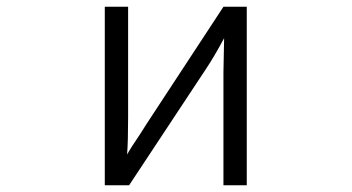

<svg xmlns="http://www.w3.org/2000/svg" viewBox="-20 -518 1040 568"><path d="M641 -304 643 -405Q614 -351 590 -315L362 30H290V-498H359V-170Q359 -100 356 -61Q367 -81 395 -122Q413 -151 414 -152L641 -498H710V30H641Z"/></svg>

Font: LINE Seed JP_TTF Regular
Style: Regular
Weight: 400
Designer: LINE & Fontrix & Fontworks
Version: Version 1.002